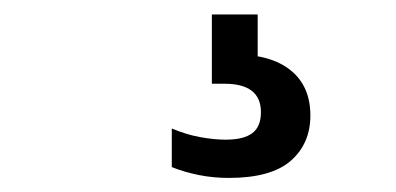

<svg xmlns="http://www.w3.org/2000/svg" viewBox="-20 -30 549 266"><path d="M297 216.5Q275.5 216.5 255.5 212.5Q235.5 208.5 218 201.5V148Q238 156.5 257.5 160Q277 163.5 292.5 163.5Q317.5 163.5 329.5 154.5Q341.5 145.5 341.5 125.5Q341.5 86 291 86H273.5V-10H337V65.5L306.5 45.5Q355.5 45.5 382.8 67.5Q410 89.5 410 130Q410 169 382.8 192.8Q355.5 216.5 297 216.5Z"/></svg>

Font: Encode Sans SC Condensed SemiBold
Style: Regular
Weight: 600
Width: 3
Designer: Multiple Designers
Foundry: Impallari Type
Version: Version 3.002